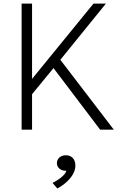

<svg xmlns="http://www.w3.org/2000/svg" viewBox="-20 -720 697 1066"><path d="M100 0V-700H158V-282L499 -700H568L315 -388L612 0H536L277 -342L158 -197V0ZM298.5 326.5 271.5 295.5Q300 281.5 321.8 263.2Q343.5 245 348.5 228Q334 229 322 223.8Q310 218.5 303 208.5Q296 198.5 296 186Q296 167 310 154.5Q324 142 345.5 142Q369.5 142 384 157.2Q398.5 172.5 398.5 200Q398.5 221.5 386.8 244Q375 266.5 352.5 287.8Q330 309 298.5 326.5Z"/></svg>

Font: Geologica Cursive Thin
Style: Regular
Weight: 250
Designer: Sindre Bremnes, Frode Helland
Foundry: Monokrom Skriftforlag AS
Version: Version 1.010;gftools[0.9.28]